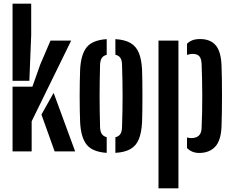

<svg xmlns="http://www.w3.org/2000/svg" viewBox="-20 -820 1261 1040"><path d="M48 0V-350.5H155.5L198 -470.5L253.5 -600H365.5L151.5 -163V0ZM48 -382.5V-800H149V-631L139 -382.5ZM204.5 -199.5 270.5 -317 387 0H276Z M414 -157Q413 -185.5 412.2 -222.5Q411.5 -259.5 411.5 -299Q411.5 -338.5 412.2 -376Q413 -413.5 414 -443.5Q418.5 -526 450 -564.5Q481.5 -603 558 -608V-523Q539.5 -518.5 531.2 -505.5Q523 -492.5 522 -469.5Q521 -425.5 520.2 -383.5Q519.5 -341.5 519.5 -300Q519.5 -258.5 520.2 -216.5Q521 -174.5 522 -131Q523 -107.5 531.5 -94.5Q540 -81.5 558 -77V8Q482 3 450.2 -35.5Q418.5 -74 414 -157ZM605 8V-76.5Q623.5 -81 632 -94.2Q640.5 -107.5 641 -131Q642.5 -175 643.2 -217Q644 -259 644 -300.5Q644 -342 643.2 -383.8Q642.5 -425.5 641 -469.5Q640.5 -493.5 632.2 -506.2Q624 -519 605 -523.5V-608Q656.5 -605 687.2 -586.8Q718 -568.5 732.2 -533.5Q746.5 -498.5 749.5 -443.5Q750.5 -414.5 751 -377.8Q751.5 -341 751.5 -301.2Q751.5 -261.5 751 -224.2Q750.5 -187 749.5 -157Q746.5 -102 732.2 -66.5Q718 -31 687.2 -13Q656.5 5 605 8Z M838.5 200V-600H946.5V200ZM993 -75.5Q998 -74 1004 -73Q1010 -72 1016.5 -72Q1042 -72 1056.5 -85Q1071 -98 1072 -126.5Q1074 -169 1074.8 -213.5Q1075.5 -258 1075.5 -303.2Q1075.5 -348.5 1074.5 -391.8Q1073.5 -435 1072 -473.5Q1071 -502 1059.8 -515Q1048.5 -528 1023.5 -528Q1007.5 -528 993 -522.5V-583Q1005.5 -595.5 1022.2 -602Q1039 -608.5 1064 -608.5Q1119 -608.5 1148 -575.2Q1177 -542 1180 -464.5Q1181 -436 1181.8 -393.2Q1182.5 -350.5 1182.5 -303.2Q1182.5 -256 1181.8 -211.8Q1181 -167.5 1180 -135.5Q1177 -58.5 1145.2 -25Q1113.5 8.5 1058.5 8.5Q1019.5 8.5 993 -18Z"/></svg>

Font: Big Shoulders Stencil Display Thin
Style: Bold
Weight: 700
Version: Version 2.001